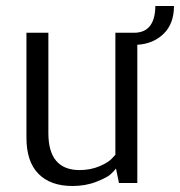

<svg xmlns="http://www.w3.org/2000/svg" viewBox="-20 -609 599 639"><path d="M559 -589Q559 -530 524.5 -496.5Q490 -463 437 -460V0H376L366 -48Q359 -39 347.5 -28.5Q336 -18 300.5 -4Q265 10 221 10Q148 10 108 -30.5Q68 -71 68 -151V-500H141V-166Q141 -43 245 -43Q281 -43 310.5 -55.5Q340 -68 352 -81L364 -94V-500H426Q496 -500 497 -589Z"/></svg>

Font: Arsenal
Style: Regular
Weight: 400
Designer: Andrij Shevchenko
Foundry: Stairsfor
Version: Version 2.001;PS 002.001;hotconv 1.0.88;makeotf.lib2.5.64775